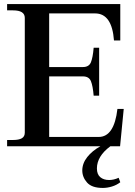

<svg xmlns="http://www.w3.org/2000/svg" viewBox="-20 -720 664 945"><path d="M564 155 572 177Q554 191 531 198Q508 205 486 205Q432 205 408.5 178.5Q385 152 385 119Q385 84 409.5 53Q434 22 474 0H15V-31H44Q73 -31 87.5 -39.5Q102 -48 102 -67V-632Q102 -669 44 -669H15V-700H572V-521H541Q531 -654 448 -654H222V-390H388Q418 -390 427.5 -413.5Q437 -437 441 -485H468V-249H441Q437 -297 427.5 -320.5Q418 -344 388 -344H222V-46H466Q542 -46 558 -184H589L571 0H523Q457 49 457 109Q457 138 473.5 152Q490 166 517 166Q540 166 564 155Z"/></svg>

Font: Taviraj Medium
Style: Regular
Weight: 500
Designer: Katatrad Team
Foundry: CadsonDemak
Version: Version 1.030